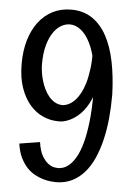

<svg xmlns="http://www.w3.org/2000/svg" viewBox="-53 -769 572 827"><g transform="rotate(5 232.5 -355.0)"><path d="M429.2 -377.9Q429.2 -326.2 424.6 -276.6Q419.9 -227.1 409.4 -183.1Q398.9 -139.2 382.6 -102.3Q366.2 -65.4 342.8 -38.6Q319.3 -11.7 288.8 3.2Q258.3 18.1 219.2 18.1Q210.9 18.1 196.8 16.6Q182.6 15.1 165.3 10.3Q147.9 5.4 129.4 -4.4Q110.8 -14.2 94.7 -31Q78.6 -47.9 66.2 -73Q53.7 -98.1 48.8 -133.8L137.2 -147.9Q142.6 -109.4 155.3 -88.1Q168 -66.9 181.9 -56.9Q195.8 -46.9 207.8 -44.9Q219.7 -43 224.1 -43Q234.4 -43 247.8 -47.6Q261.2 -52.2 274.9 -64.9Q288.6 -77.6 301.8 -101.1Q314.9 -124.5 325.2 -161.6Q335.4 -198.7 341.8 -252.2Q348.1 -305.7 348.1 -378.9Q348.1 -450.2 337.6 -503.7Q327.1 -557.1 309.6 -592.8Q292 -628.4 269 -646.2Q246.1 -664.1 221.2 -664.1Q202.1 -664.1 183.6 -653.3Q165 -642.6 149.9 -620.4Q134.8 -598.1 125.5 -564Q116.2 -529.8 116.2 -482.9Q116.2 -467.3 118.9 -448.7Q121.6 -430.2 127.2 -411.4Q132.8 -392.6 141.4 -375.2Q149.9 -357.9 161.4 -344.5Q172.9 -331.1 187.7 -323Q202.6 -314.9 221.2 -314.9Q251.5 -318.4 275.4 -345.2Q285.6 -356.4 295.4 -374.3Q305.2 -392.1 313 -417.7Q320.8 -443.4 325.4 -478.3Q330.1 -513.2 330.1 -559.1L368.2 -442.9Q363.8 -408.2 355.2 -381.6Q346.7 -355 335.9 -334.7Q325.2 -314.5 313 -299.8Q300.8 -285.2 288.6 -275.4Q260.3 -252 227.1 -245.1Q221.7 -244.1 216.6 -244.1Q211.4 -244.1 206.1 -244.1Q173.3 -244.1 141.6 -258.1Q109.9 -272 84.7 -300.8Q59.6 -329.6 44.2 -373.5Q28.8 -417.5 28.8 -478Q28.8 -533.2 42.2 -579.1Q55.7 -625 80.8 -658.2Q106 -691.4 141.6 -709.7Q177.2 -728 222.2 -728Q273.9 -728 312 -702.6Q350.1 -677.2 375.2 -631.3Q400.4 -585.4 413.6 -520.8Q426.8 -456.1 429.2 -377.9Z"/></g></svg>

Font: Englebert
Style: Regular
Weight: 400
Designer: Astigmatic (AOETI)
Foundry: Astigmatic (AOETI)
Version: Version 1.000